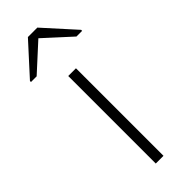

<svg xmlns="http://www.w3.org/2000/svg" viewBox="-260 -766 791 791"><g transform="rotate(-45 136.0 -370.5)"><path d="M113 0V-510H158V0ZM-13 -601V-607L109 -741H164L285 -607V-601H252L136 -707L20 -601Z"/></g></svg>

Font: Saira Expanded ExtraLight
Style: Regular
Weight: 250
Width: 7
Designer: Hector Gatti with collaboration of the Omnibus-Type team
Foundry: Omnibus-Type
Version: Version 1.101